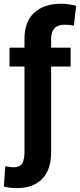

<svg xmlns="http://www.w3.org/2000/svg" viewBox="-39 -780 422 1014"><path d="M334 -528.3V-428.7H231V25.4Q231 116.7 183.3 165Q135.7 213.4 52.2 213.4Q33.2 213.4 16.6 211.7Q0 210 -18.6 205.1L-11.2 97.7Q-3.9 99.6 10.3 101.6Q24.4 103.5 33.2 103.5Q64.9 103.5 77.6 83.5Q90.3 63.5 90.3 25.4V-428.7H11.2V-528.3H90.3V-575.2Q90.3 -665.5 141.8 -712.9Q193.4 -760.3 285.2 -760.3Q305.2 -760.3 324.5 -757.3Q343.8 -754.4 363.3 -750L351.1 -644.5Q340.8 -647 329.3 -648.2Q317.9 -649.4 302.2 -649.4Q231 -649.4 231 -575.2V-528.3Z"/></svg>

Font: Vazirmatn FD
Style: Bold
Weight: 700
Designer: Saber Rastikerdar
Foundry: Saber Rastikerdar
Version: Version 33.001